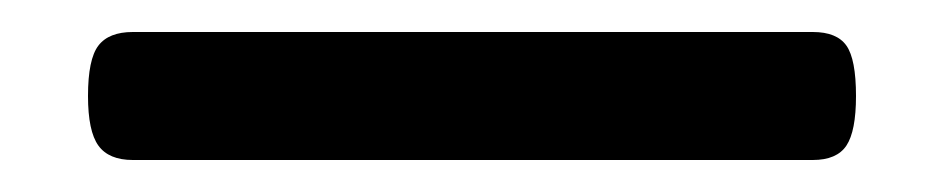

<svg xmlns="http://www.w3.org/2000/svg" viewBox="-20 36 590 120"><path d="M63 136Q48 136 41.5 127Q35 118 35 96Q35 73 41.5 64.5Q48 56 63 56H488Q503 56 509 64.5Q515 73 515 96Q515 118 509 127Q503 136 488 136Z"/></svg>

Font: Playwrite NG Modern
Style: Regular
Weight: 400
Designer: Veronika Burian, José Scaglione
Foundry: TypeTogether
Version: Version 1.002